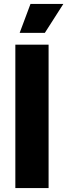

<svg xmlns="http://www.w3.org/2000/svg" viewBox="-20 -956 342 976"><path d="M58 -729H227V0H58ZM135 -936H302L208 -789H80Z"/></svg>

Font: Mona Sans ExtraBold
Style: Regular
Weight: 800
Designer: Deni Anggara
Foundry: GitHub
Version: Version 2.000